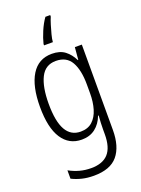

<svg xmlns="http://www.w3.org/2000/svg" viewBox="-183 -845 855 1165"><g transform="rotate(-20 244.5 -262.5)"><path d="M225 -542Q277 -542 309 -517.5Q341 -493 361 -452H364L371 -532H416V19Q416 126 368 183.5Q320 241 214 241Q172 241 137.5 232.5Q103 224 73 209V155Q106 173 140.5 182.5Q175 192 214 192Q288 192 324.5 152Q361 112 361 27V-4Q361 -24 362 -46Q363 -68 365 -93H361Q343 -45 307.5 -17.5Q272 10 220 10Q138 10 93 -59Q48 -128 48 -263Q48 -396 93 -469Q138 -542 225 -542ZM233 -493Q165 -493 134.5 -432Q104 -371 104 -263Q104 -149 135.5 -93.5Q167 -38 230 -38Q277 -38 306 -64.5Q335 -91 348.5 -136Q362 -181 362 -237V-294Q362 -387 332 -440Q302 -493 233 -493ZM297 -756Q289 -738 280.5 -710Q272 -682 264.5 -653.5Q257 -625 256 -606H199V-615Q207 -649 225 -691.5Q243 -734 266 -766H297Z"/></g></svg>

Font: Noto Sans Tamil Condensed Light
Style: Regular
Weight: 300
Width: 3
Designer: Jelle Bosma - Monotype Design Team
Foundry: Monotype Imaging Inc.
Version: Version 2.004; ttfautohint (v1.8.4.7-5d5b)